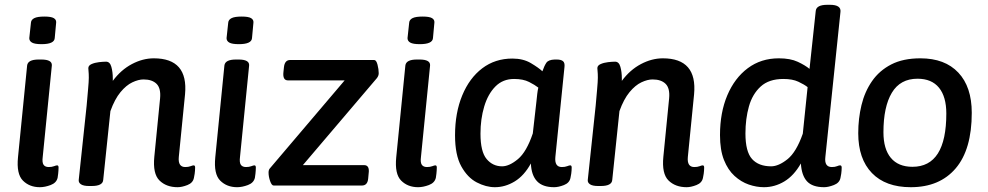

<svg xmlns="http://www.w3.org/2000/svg" viewBox="-20 -773 4117 800"><path d="M153 -589Q125 -589 113.5 -595.5Q102 -602 102 -614L109 -679Q110 -691 123 -697.5Q136 -704 165 -704Q193 -704 204 -697.5Q215 -691 214 -679L208 -614Q206 -589 153 -589ZM146 7Q103 7 75.5 -20.5Q48 -48 55 -118L93 -500Q96 -525 141 -525H152Q198 -525 196 -500L158 -119Q155 -96 161.5 -86.5Q168 -77 183 -77Q196 -77 205 -80.5Q214 -84 218 -84Q224 -84 224 -75Q224 -73 223.5 -62Q223 -51 220 -32Q215 -11 191 -2Q167 7 146 7Z M720 7Q673 7 644.5 -21Q616 -49 623 -120L647 -363Q651 -405 632.5 -423.5Q614 -442 578 -442Q557 -442 531.5 -430Q506 -418 482 -389Q458 -360 440 -310L410 -23Q408 2 362 2H351Q328 2 317.5 -5Q307 -12 308 -23L341 -333Q344 -368 347 -401Q350 -434 350 -449Q350 -467 349 -475Q348 -483 348 -489Q348 -500 361.5 -506Q375 -512 392.5 -514Q410 -516 422 -516Q438 -516 444 -494.5Q450 -473 450 -446Q450 -440 450 -436Q484 -482 529.5 -506Q575 -530 621 -530Q765 -530 751 -380L725 -119Q721 -77 752 -77Q765 -77 774 -80.5Q783 -84 787 -84Q793 -84 793 -75Q793 -73 792.5 -62Q792 -51 788 -32Q784 -11 761 -2Q738 7 720 7Z M975 -589Q947 -589 935.5 -595.5Q924 -602 924 -614L931 -679Q932 -691 945 -697.5Q958 -704 987 -704Q1015 -704 1026 -697.5Q1037 -691 1036 -679L1030 -614Q1028 -589 975 -589ZM968 7Q925 7 897.5 -20.5Q870 -48 877 -118L915 -500Q918 -525 963 -525H974Q1020 -525 1018 -500L980 -119Q977 -96 983.5 -86.5Q990 -77 1005 -77Q1018 -77 1027 -80.5Q1036 -84 1040 -84Q1046 -84 1046 -75Q1046 -73 1045.5 -62Q1045 -51 1042 -32Q1037 -11 1013 -2Q989 7 968 7Z M1120 0Q1112 0 1105.5 -18.5Q1099 -37 1099 -54Q1099 -66 1105 -72L1416 -438H1180Q1157 -438 1161 -473L1163 -492Q1166 -523 1189 -523H1539Q1548 -523 1553 -503.5Q1558 -484 1558 -468Q1558 -457 1550 -447L1242 -85H1497Q1521 -85 1516 -50L1514 -28Q1511 0 1488 0Z M1729 -589Q1701 -589 1689.5 -595.5Q1678 -602 1678 -614L1685 -679Q1686 -691 1699 -697.5Q1712 -704 1741 -704Q1769 -704 1780 -697.5Q1791 -691 1790 -679L1784 -614Q1782 -589 1729 -589ZM1722 7Q1679 7 1651.5 -20.5Q1624 -48 1631 -118L1669 -500Q1672 -525 1717 -525H1728Q1774 -525 1772 -500L1734 -119Q1731 -96 1737.5 -86.5Q1744 -77 1759 -77Q1772 -77 1781 -80.5Q1790 -84 1794 -84Q1800 -84 1800 -75Q1800 -73 1799.5 -62Q1799 -51 1796 -32Q1791 -11 1767 -2Q1743 7 1722 7Z M2042 7Q2005 7 1966.5 -13Q1928 -33 1902 -80Q1876 -127 1876 -209Q1876 -303 1906 -375.5Q1936 -448 1989.5 -488.5Q2043 -529 2115 -529Q2160 -529 2192 -510Q2224 -491 2240 -476Q2248 -499 2256.5 -511.5Q2265 -524 2291 -525H2299Q2318 -525 2326 -518Q2334 -511 2332 -494L2294 -119Q2290 -77 2321 -77Q2334 -77 2343 -80.5Q2352 -84 2356 -84Q2362 -84 2362 -75Q2362 -73 2361.5 -62Q2361 -51 2357 -32Q2353 -11 2330 -2Q2307 7 2289 7Q2241 7 2217.5 -18Q2194 -43 2192 -92Q2164 -41 2124.5 -17Q2085 7 2042 7ZM2072 -80Q2102 -80 2138 -110Q2174 -140 2200 -217L2215 -349Q2217 -368 2218.5 -381.5Q2220 -395 2223 -408Q2209 -419 2184.5 -431.5Q2160 -444 2122 -444Q2075 -444 2044 -412.5Q2013 -381 1997.5 -329Q1982 -277 1982 -216Q1982 -141 2007.5 -110.5Q2033 -80 2072 -80Z M2841 7Q2794 7 2765.5 -21Q2737 -49 2744 -120L2768 -363Q2772 -405 2753.5 -423.5Q2735 -442 2699 -442Q2678 -442 2652.5 -430Q2627 -418 2603 -389Q2579 -360 2561 -310L2531 -23Q2529 2 2483 2H2472Q2449 2 2438.5 -5Q2428 -12 2429 -23L2462 -333Q2465 -368 2468 -401Q2471 -434 2471 -449Q2471 -467 2470 -475Q2469 -483 2469 -489Q2469 -500 2482.5 -506Q2496 -512 2513.5 -514Q2531 -516 2543 -516Q2559 -516 2565 -494.5Q2571 -473 2571 -446Q2571 -440 2571 -436Q2605 -482 2650.5 -506Q2696 -530 2742 -530Q2886 -530 2872 -380L2846 -119Q2842 -77 2873 -77Q2886 -77 2895 -80.5Q2904 -84 2908 -84Q2914 -84 2914 -75Q2914 -73 2913.5 -62Q2913 -51 2909 -32Q2905 -11 2882 -2Q2859 7 2841 7Z M3163 7Q3132 7 3100 -4Q3068 -15 3040.5 -40Q3013 -65 2996.5 -106.5Q2980 -148 2980 -210Q2980 -304 3010.5 -376Q3041 -448 3096 -489Q3151 -530 3225 -530Q3273 -530 3304 -515.5Q3335 -501 3353 -486L3379 -728Q3382 -753 3427 -753H3438Q3485 -753 3482 -724L3419 -119Q3414 -77 3446 -77Q3459 -77 3467.5 -80.5Q3476 -84 3480 -84Q3487 -84 3487 -75Q3487 -73 3486.5 -62Q3486 -51 3482 -32Q3478 -11 3454.5 -2Q3431 7 3414 7Q3365 7 3342.5 -17.5Q3320 -42 3317 -92Q3288 -41 3248 -17Q3208 7 3163 7ZM3193 -80Q3224 -80 3261 -109.5Q3298 -139 3325 -216L3345 -410Q3331 -421 3306.5 -432.5Q3282 -444 3244 -444Q3184 -444 3149.5 -412.5Q3115 -381 3100.5 -329.5Q3086 -278 3086 -217Q3086 -141 3113.5 -110.5Q3141 -80 3193 -80Z M3775 7Q3670 7 3613 -52Q3556 -111 3556 -218Q3556 -279 3569.5 -335Q3583 -391 3613.5 -435Q3644 -479 3693.5 -504.5Q3743 -530 3815 -530Q3917 -530 3973 -470.5Q4029 -411 4029 -303Q4029 -150 3962 -71.5Q3895 7 3775 7ZM3782 -78Q3923 -78 3923 -300Q3923 -370 3892.5 -407.5Q3862 -445 3803 -445Q3731 -445 3696 -386.5Q3661 -328 3661 -222Q3661 -152 3692 -115Q3723 -78 3782 -78Z"/></svg>

Font: Asap Medium
Style: Italic
Weight: 500
Italic angle: -6°
Designer: Pablo Cosgaya
Foundry: Omnibus-Type
Version: Version 3.001; ttfautohint (v1.8.3)